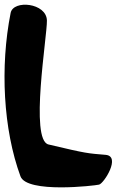

<svg xmlns="http://www.w3.org/2000/svg" viewBox="-30 -800 553 832"><path d="M16.1 -744C-30.1 -511 -16 -238.8 58.7 -36C86.3 39 381.1 4.7 399.3 0C420.9 -5.5 495.2 -123.3 427.8 -129C349 -135.6 347.3 -134.3 180 -174C98.2 -193.4 174.6 -643 173.3 -711C171.9 -787.9 27.6 -802 16.1 -744Z"/></svg>

Font: Rocketfuel
Style: Regular
Weight: 400
Designer: Mew Too
Foundry: Cannot Into Space Fonts.
Version: Version 0.27